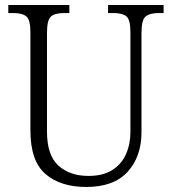

<svg xmlns="http://www.w3.org/2000/svg" viewBox="-20 -734 684 764"><path d="M323 10Q221 10 161 -41.5Q101 -93 101 -215V-606Q101 -656 84.5 -669Q68 -682 34 -682H13V-714H256V-682H234Q199 -682 183 -668.5Q167 -655 167 -603V-210Q167 -116 212.5 -75Q258 -34 332 -34Q390 -34 427 -57.5Q464 -81 481.5 -121Q499 -161 499 -209V-605Q499 -656 483 -669Q467 -682 433 -682H410V-714H631V-682H610Q576 -682 559.5 -668.5Q543 -655 543 -603V-208Q543 -111 488 -50.5Q433 10 323 10Z"/></svg>

Font: Noto Serif Lao SemiCondensed Light
Style: Regular
Weight: 300
Width: 4
Designer: Monotype Design Team
Foundry: Monotype Imaging Inc.
Version: Version 2.003; ttfautohint (v1.8.4.7-5d5b)